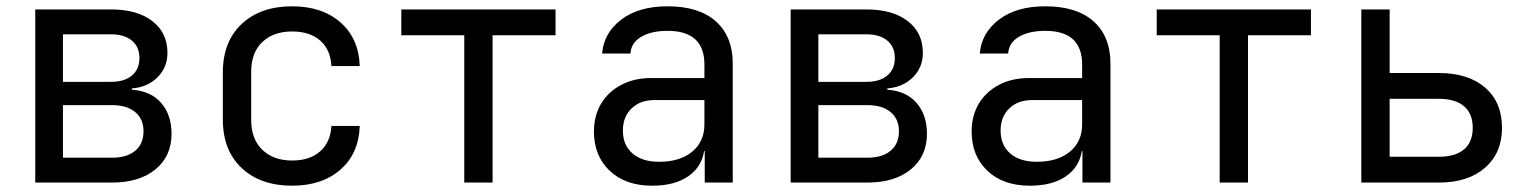

<svg xmlns="http://www.w3.org/2000/svg" viewBox="-20 -580 4840 610"><path d="M92 0V-550H333Q416 -550 464 -513Q512 -476 512 -412Q512 -366 480.5 -334.5Q449 -303 399 -299V-295Q459 -291 492 -253Q525 -215 525 -155Q525 -84 474 -42Q423 0 336 0ZM180 -320H333Q375 -320 399 -340Q423 -360 423 -396Q423 -431 399 -451Q375 -471 333 -471H180ZM180 -79H336Q383 -79 409.5 -101Q436 -123 436 -163Q436 -202 409.5 -224Q383 -246 336 -246H180Z M908 10Q808 10 748 -46Q688 -102 688 -200V-350Q688 -448 748 -504Q808 -560 908 -560Q1003 -560 1061.5 -509Q1120 -458 1123 -370H1033Q1030 -423 997 -451.5Q964 -480 908 -480Q849 -480 813.5 -446.5Q778 -413 778 -351V-200Q778 -138 813.5 -104Q849 -70 908 -70Q964 -70 997 -99Q1030 -128 1033 -180H1123Q1120 -92 1061.5 -41Q1003 10 908 10Z M1455 0V-468H1255V-550H1745V-468H1545V0Z M2052 10Q1967 10 1917 -37.5Q1867 -85 1867 -162Q1867 -213 1890 -251Q1913 -289 1954 -310.5Q1995 -332 2048 -332H2218V-375Q2218 -482 2101 -482Q2049 -482 2017 -463Q1985 -444 1983 -410H1893Q1898 -475 1953.5 -517.5Q2009 -560 2101 -560Q2201 -560 2254.5 -512Q2308 -464 2308 -378V0H2219V-100H2217Q2209 -49 2166 -19.5Q2123 10 2052 10ZM2074 -66Q2140 -66 2179 -98Q2218 -130 2218 -185V-262H2058Q2014 -262 1986.5 -235.5Q1959 -209 1959 -165Q1959 -119 1989.5 -92.5Q2020 -66 2074 -66Z M2492 0V-550H2733Q2816 -550 2864 -513Q2912 -476 2912 -412Q2912 -366 2880.5 -334.5Q2849 -303 2799 -299V-295Q2859 -291 2892 -253Q2925 -215 2925 -155Q2925 -84 2874 -42Q2823 0 2736 0ZM2580 -320H2733Q2775 -320 2799 -340Q2823 -360 2823 -396Q2823 -431 2799 -451Q2775 -471 2733 -471H2580ZM2580 -79H2736Q2783 -79 2809.5 -101Q2836 -123 2836 -163Q2836 -202 2809.5 -224Q2783 -246 2736 -246H2580Z M3252 10Q3167 10 3117 -37.5Q3067 -85 3067 -162Q3067 -213 3090 -251Q3113 -289 3154 -310.5Q3195 -332 3248 -332H3418V-375Q3418 -482 3301 -482Q3249 -482 3217 -463Q3185 -444 3183 -410H3093Q3098 -475 3153.5 -517.5Q3209 -560 3301 -560Q3401 -560 3454.5 -512Q3508 -464 3508 -378V0H3419V-100H3417Q3409 -49 3366 -19.5Q3323 10 3252 10ZM3274 -66Q3340 -66 3379 -98Q3418 -130 3418 -185V-262H3258Q3214 -262 3186.5 -235.5Q3159 -209 3159 -165Q3159 -119 3189.5 -92.5Q3220 -66 3274 -66Z M3855 0V-468H3655V-550H4145V-468H3945V0Z M4305 0V-550H4395V-348H4552Q4645 -348 4698.5 -301.5Q4752 -255 4752 -174Q4752 -94 4698 -47Q4644 0 4552 0ZM4395 -82H4552Q4604 -82 4631.5 -105.5Q4659 -129 4659 -174Q4659 -219 4631.5 -242.5Q4604 -266 4552 -266H4395Z"/></svg>

Font: JetBrainsMono NFM
Style: Regular
Weight: 400
Monospace: yes
Designer: Philipp Nurullin, Konstantin Bulenkov
Foundry: JetBrains
Version: Version 2.304; ttfautohint (v1.8.4.7-5d5b);Nerd Fonts 3.3.0